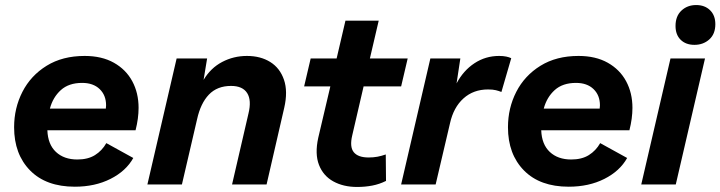

<svg xmlns="http://www.w3.org/2000/svg" viewBox="-20 -732 2859 762"><path d="M277 9Q163 9 99.5 -55.5Q36 -120 36 -227Q36 -303 69 -367.5Q102 -432 165 -471Q228 -510 316 -510Q384 -510 432 -483Q480 -456 505 -409.5Q530 -363 530 -304Q530 -262 518 -215H168Q170 -159 202 -129Q234 -99 287 -99Q329 -99 357 -116.5Q385 -134 402 -164L509 -105Q480 -53 418.5 -22Q357 9 277 9ZM306 -403Q253 -403 221.5 -374.5Q190 -346 178 -301H400Q401 -307 401 -314Q401 -354 375.5 -378.5Q350 -403 306 -403Z M565 0 681 -500H802L788 -415Q816 -462 861.5 -486Q907 -510 960 -510Q1014 -510 1052.5 -486Q1091 -462 1107 -415.5Q1123 -369 1108 -304L1038 0H901L966 -281Q979 -334 961 -362.5Q943 -391 897 -391Q842 -391 809 -356.5Q776 -322 762 -258L702 0Z M1397 10Q1343 10 1303 -12Q1263 -34 1246 -77.5Q1229 -121 1243 -185L1291 -389H1187L1213 -500H1316L1351 -650H1483L1448 -500H1598L1572 -389H1423L1378 -195Q1367 -149 1384 -128Q1401 -107 1443 -107Q1462 -107 1478 -110Q1494 -113 1511 -119L1512 -14Q1486 -1 1457.5 4.5Q1429 10 1397 10Z M1572 0 1688 -500H1807L1792 -401Q1819 -452 1863 -481Q1907 -510 1961 -510Q1977 -510 1989 -507.5Q2001 -505 2009 -501L1970 -367Q1960 -371 1948 -374Q1936 -377 1917 -377Q1859 -377 1819.5 -341.5Q1780 -306 1766 -243L1709 0Z M2237 9Q2123 9 2059.5 -55.5Q1996 -120 1996 -227Q1996 -303 2029 -367.5Q2062 -432 2125 -471Q2188 -510 2276 -510Q2344 -510 2392 -483Q2440 -456 2465 -409.5Q2490 -363 2490 -304Q2490 -262 2478 -215H2128Q2130 -159 2162 -129Q2194 -99 2247 -99Q2289 -99 2317 -116.5Q2345 -134 2362 -164L2469 -105Q2440 -53 2378.5 -22Q2317 9 2237 9ZM2266 -403Q2213 -403 2181.5 -374.5Q2150 -346 2138 -301H2360Q2361 -307 2361 -314Q2361 -354 2335.5 -378.5Q2310 -403 2266 -403Z M2778 -500 2662 0H2525L2641 -500ZM2736 -554Q2702 -554 2681.5 -574Q2661 -594 2661 -629Q2661 -668 2684.5 -690Q2708 -712 2743 -712Q2777 -712 2798 -691.5Q2819 -671 2819 -636Q2819 -597 2795 -575.5Q2771 -554 2736 -554Z"/></svg>

Font: Prodigy Sans SemiBold
Style: Italic
Weight: 600
Italic angle: -13°
Designer: Wei Huang
Foundry: Wei Huang
Version: Version 1.003; ttfautohint (v1.8.3)